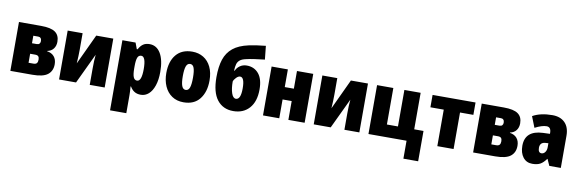

<svg xmlns="http://www.w3.org/2000/svg" viewBox="-63 -1334 6452 2139"><g transform="rotate(10 3163.5 -264.5)"><path d="M417 -290V-286Q468 -279 496.5 -245.5Q525 -212 525 -158Q525 -82 473 -41Q421 0 300 0H51V-553H301Q413 -553 462 -518Q511 -483 511 -410Q511 -363 486.5 -331Q462 -299 417 -290ZM291 -430H235V-345H289Q309 -345 319 -356Q329 -367 329 -385Q329 -407 319 -418.5Q309 -430 291 -430ZM292 -226H235V-124H290Q317 -124 328 -137.5Q339 -151 339 -177Q339 -202 328.5 -214Q318 -226 292 -226Z M771 -366Q771 -297 765 -211L925 -553H1118V0H949V-185Q949 -273 956 -342L794 0H602V-553H771Z M1698 -277Q1698 -188 1676 -123Q1654 -58 1615.5 -24Q1577 10 1527 10Q1484 10 1454.5 -8.5Q1425 -27 1405 -62H1400Q1405 0 1405 37V240H1221V-553H1370L1396 -483H1405Q1428 -525 1456.5 -544Q1485 -563 1528 -563Q1608 -563 1653 -488Q1698 -413 1698 -277ZM1405 -291V-268Q1405 -201 1417.5 -169.5Q1430 -138 1459 -138Q1511 -138 1511 -277Q1511 -419 1459 -419Q1429 -419 1417 -389Q1405 -359 1405 -291Z M2010 10Q1934 10 1879 -27Q1824 -64 1795 -129.5Q1766 -195 1766 -278Q1766 -410 1829.5 -486.5Q1893 -563 2012 -563Q2083 -563 2138 -529.5Q2193 -496 2224 -432Q2255 -368 2255 -278Q2255 -149 2192.5 -69.5Q2130 10 2010 10ZM2011 -130Q2042 -130 2055 -166Q2068 -202 2068 -278Q2068 -353 2055 -388.5Q2042 -424 2011 -424Q1980 -424 1966.5 -388Q1953 -352 1953 -277Q1953 -203 1966.5 -166.5Q1980 -130 2011 -130Z M2617 -741Q2686 -757 2806 -769L2822 -616Q2774 -611 2710.5 -602Q2647 -593 2617 -585Q2571 -576 2547.5 -557.5Q2524 -539 2515.5 -511Q2507 -483 2505 -436H2512Q2526 -470 2559 -493Q2592 -516 2636 -516Q2720 -516 2770.5 -455.5Q2821 -395 2821 -278Q2821 -141 2754 -65.5Q2687 10 2572 10Q2456 10 2390 -75Q2324 -160 2324 -331Q2324 -450 2351 -531.5Q2378 -613 2442 -665Q2506 -717 2617 -741ZM2634 -257Q2634 -382 2584 -382Q2563 -382 2540.5 -359Q2518 -336 2511 -314Q2511 -235 2528.5 -182.5Q2546 -130 2579 -130Q2634 -130 2634 -257Z M3093 -353H3196V-553H3380V0H3196V-213H3093V0H2909V-553H3093Z M3652 -366Q3652 -297 3646 -211L3806 -553H3999V0H3830V-185Q3830 -273 3837 -342L3675 0H3483V-553H3652Z M4533 203V0H4102V-553H4286V-140H4411V-553H4595V-140H4700V203Z M5065 -413V0H4881V-413H4730V-553H5216V-413Z M5652 -290V-286Q5703 -279 5731.5 -245.5Q5760 -212 5760 -158Q5760 -82 5708 -41Q5656 0 5535 0H5286V-553H5536Q5648 -553 5697 -518Q5746 -483 5746 -410Q5746 -363 5721.5 -331Q5697 -299 5652 -290ZM5526 -430H5470V-345H5524Q5544 -345 5554 -356Q5564 -367 5564 -385Q5564 -407 5554 -418.5Q5544 -430 5526 -430ZM5527 -226H5470V-124H5525Q5552 -124 5563 -137.5Q5574 -151 5574 -177Q5574 -202 5563.5 -214Q5553 -226 5527 -226Z M6278 -363V0H6148L6115 -73H6112Q6080 -28 6046 -9Q6012 10 5956 10Q5889 10 5851 -39.5Q5813 -89 5813 -169Q5813 -342 6015 -350L6093 -353V-363Q6093 -430 6042 -430Q5990 -430 5911 -389L5862 -513Q5951 -563 6085 -563Q6175 -563 6226.5 -511.5Q6278 -460 6278 -363ZM6063 -245Q6030 -243 6014.5 -226.5Q5999 -210 5999 -179Q5999 -123 6037 -123Q6061 -123 6077.5 -145Q6094 -167 6094 -201V-247Z"/></g></svg>

Font: Noto Sans Display Black Narrow
Style: Regular
Weight: 900
Width: 4
Designer: Monotype Design team
Foundry: Monotype Imaging Inc.
Version: Version 1.000